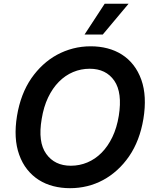

<svg xmlns="http://www.w3.org/2000/svg" viewBox="-20 -981 815 1011"><path d="M69.6 -371.1Q88.8 -486.9 145.2 -568.9Q172.6 -608.3 206.5 -639.6Q240.4 -670.8 280.2 -692.5Q320 -714.1 364.7 -725.7Q409.4 -737.2 457.7 -737.2Q504.3 -737.2 545.8 -726.4Q587.4 -715.6 621.8 -693.7Q656.2 -671.9 682.4 -638.5Q708.5 -605.1 724.4 -560.4Q754.6 -474.8 735.1 -355.1Q715.9 -239.7 659.8 -158Q631.7 -117.2 597.1 -85.8Q562.5 -54.3 522.9 -33Q483.3 -11.7 439.5 -0.9Q395.6 9.9 348.7 9.9Q302.2 9.9 260.5 -0.9Q218.8 -11.7 184.3 -33.6Q149.9 -55.4 123.4 -88.6Q96.9 -121.8 81 -166.5Q50.1 -252.5 69.6 -371.1ZM223.4 -170.8Q267.8 -108.3 353 -108.3Q398.8 -108.3 440.2 -125.7Q481.5 -143.1 514.7 -176.5Q547.9 -209.9 571.6 -258.9Q595.2 -307.9 605.5 -371.1Q625 -492.9 582 -555.8Q538.4 -619 452.4 -619Q406.2 -619 364.9 -601.6Q323.5 -584.2 290.1 -550.4Q256.7 -516.7 233.3 -467.7Q209.9 -418.7 199.6 -355.1Q178.6 -233 223.4 -170.8ZM425.1 -799 531.2 -961.3H657L521 -799Z"/></svg>

Font: Inter P Semi Bold
Style: Italic
Weight: 600
Italic angle: 9.39999°
Designer: Rasmus Andersson
Foundry: rsms
Version: Version 3.018;git-588b23468